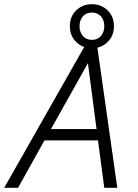

<svg xmlns="http://www.w3.org/2000/svg" viewBox="-62 -895 657 915"><path d="M-42 0 350 -690H399L497 0H435L405 -226H150L24 0ZM181 -280H398L357 -594ZM271 -770Q271 -817 301.5 -846Q332 -875 376 -875Q420 -875 450.5 -846Q481 -817 481 -770Q481 -724 450.5 -694.5Q420 -665 376 -665Q332 -665 301.5 -694.5Q271 -724 271 -770ZM317 -770Q317 -742 333 -723.5Q349 -705 376 -705Q403 -705 419 -723.5Q435 -742 435 -770Q435 -799 419 -817Q403 -835 376 -835Q349 -835 333 -817Q317 -799 317 -770Z"/></svg>

Font: Radio Canada Light
Style: Italic
Weight: 300
Italic angle: -12°
Designer: Charles Daoud, Etienne Aubert Bonn, Alexandre Saumier Demers, Jacques Le Bailly
Foundry: Radio-Canada
Version: Version 2.104; ttfautohint (v1.8.4.7-5d5b);gftools[0.9.28.de